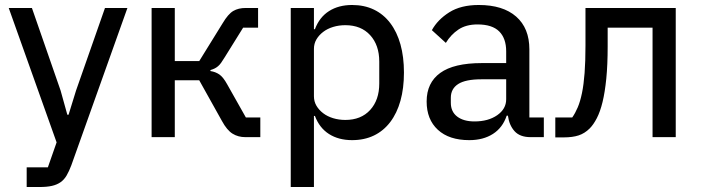

<svg xmlns="http://www.w3.org/2000/svg" viewBox="-20 -550 2812 770"><path d="M401 -518H491L266 113Q257 137 247 154Q237 171 222.5 181Q208 191 188 195.5Q168 200 138 200H87V121H172L207 21L15 -518H108L223 -187L250 -90H255L285 -187Z M588 -518H681V-305H779L873 -457Q895 -494 915.5 -506Q936 -518 965 -518H1015V-439H955L881 -320Q873 -307 867 -298.5Q861 -290 854.5 -284.5Q848 -279 841 -275.5Q834 -272 824 -269V-265Q844 -262 859.5 -251.5Q875 -241 891 -212L966 -79H1024V0H964Q935 0 912.5 -14Q890 -28 870 -65L779 -228H681V0H588Z M1146 -518H1239V-433H1243Q1261 -481 1299.5 -505.5Q1338 -530 1392 -530Q1441 -530 1479.5 -511.5Q1518 -493 1545 -457.5Q1572 -422 1586 -372Q1600 -322 1600 -259Q1600 -196 1586 -146Q1572 -96 1545 -60.5Q1518 -25 1479.5 -6.5Q1441 12 1392 12Q1338 12 1299.5 -12.5Q1261 -37 1243 -85H1239V200H1146ZM1365 -69Q1428 -69 1464.5 -109Q1501 -149 1501 -215V-303Q1501 -369 1464.5 -409Q1428 -449 1365 -449Q1339 -449 1316 -442Q1293 -435 1276 -422Q1259 -409 1249 -392Q1239 -375 1239 -354V-164Q1239 -143 1249 -126Q1259 -109 1276 -96Q1293 -83 1316 -76Q1339 -69 1365 -69Z M2108 0Q2065 0 2043.5 -24Q2022 -48 2017 -86H2012Q1996 -38 1957 -13Q1918 12 1862 12Q1781 12 1736 -29.5Q1691 -71 1691 -143Q1691 -218 1745.5 -257.5Q1800 -297 1912 -297H2010V-344Q2010 -396 1982 -424Q1954 -452 1895 -452Q1849 -452 1818.5 -431.5Q1788 -411 1768 -378L1712 -429Q1735 -471 1781.5 -500.5Q1828 -530 1900 -530Q1997 -530 2050 -483.5Q2103 -437 2103 -352V-79H2161V0ZM1883 -63Q1938 -63 1974 -88Q2010 -113 2010 -152V-232H1911Q1847 -232 1817.5 -213Q1788 -194 1788 -158V-138Q1788 -102 1813.5 -82.5Q1839 -63 1883 -63Z M2207 -79H2275Q2287 -96 2297 -119.5Q2307 -143 2314 -177Q2321 -211 2324.5 -257.5Q2328 -304 2328 -367V-518H2690V0H2597V-439H2417V-364Q2417 -290 2411.5 -235Q2406 -180 2396.5 -141Q2387 -102 2373.5 -76Q2360 -50 2345 -35Q2325 -15 2300.5 -7Q2276 1 2241 1H2207Z"/></svg>

Font: IBM Plex Sans Text
Style: Regular
Weight: 450
Designer: Mike Abbink, Paul van der Laan, Pieter van Rosmalen
Foundry: Bold Monday
Version: Version 3.005